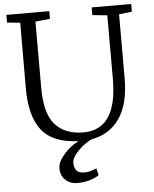

<svg xmlns="http://www.w3.org/2000/svg" viewBox="-64 -811 899 1123"><g transform="rotate(-5 385.0 -250.0)"><path d="M749 -758V-713L673 -704V-331Q673 -177 614 -92.5Q555 -8 450 10Q405 31 368 69.5Q331 108 331 138Q331 168 345 184Q359 200 393 200Q407 200 427.5 194.5Q448 189 462 182L472 223Q451 238 416.5 248Q382 258 344 258Q303 258 275 232Q247 206 247 164Q247 127 283 84.5Q319 42 371 14Q222 9 157 -73.5Q92 -156 92 -320L93 -705L16 -713V-758H268V-713L182 -704V-317Q182 -162 240.5 -98Q299 -34 406 -34Q604 -34 604 -331V-704L517 -713V-758Z"/></g></svg>

Font: Martel
Style: Regular
Weight: 400
Designer: Dan Reynolds
Foundry: Dan Reynolds
Version: Version 1.001; ttfautohint (v1.1) -l 5 -r 5 -G 72 -x 0 -D la